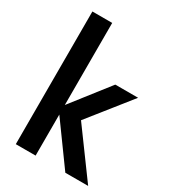

<svg xmlns="http://www.w3.org/2000/svg" viewBox="-183 -845 838 940"><g transform="rotate(30 236.0 -375.0)"><path d="M58 -750H170V-286L334 -496H463L276 -261L467 0H338L170 -232V0H58Z"/></g></svg>

Font: Cabin SemiBold
Style: Regular
Weight: 600
Designer: Pablo Impallari
Foundry: Pablo Impallari. http://www.impallari.com Igino Marini. http://www.ikern.com
Version: Version 2.001